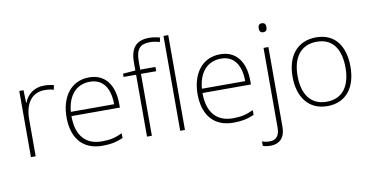

<svg xmlns="http://www.w3.org/2000/svg" viewBox="-89 -1020 2935 1515"><g transform="rotate(-10 1378.0 -262.5)"><path d="M290 -538C207 -538 152 -490 130 -429H127L124 -530H90V0H128V-295C128 -421 183 -502 288 -502C316 -502 337 -499 360 -492L367 -528C344 -534 319 -538 290 -538Z M651 -540C499 -540 421 -415 421 -260C421 -100 499 10 662 10C728 10 776 0 828 -23V-61C767 -33 728 -25 663 -25C532 -25 460 -110 461 -263H849V-294C849 -434 786 -540 651 -540ZM651 -505C758 -505 809 -421 809 -297H462C474 -432 545 -505 651 -505Z M1181 -496V-530H1059V-597C1059 -692 1091 -730 1170 -730C1196 -730 1225 -726 1249 -717L1257 -752C1232 -759 1205 -765 1170 -765C1066 -765 1020 -707 1020 -596V-530L920 -522V-496H1020V0H1059V-496Z M1324 0V-760H1286V0Z M1701 -540C1549 -540 1471 -415 1471 -260C1471 -100 1549 10 1712 10C1778 10 1826 0 1878 -23V-61C1817 -33 1778 -25 1713 -25C1582 -25 1510 -110 1511 -263H1899V-294C1899 -434 1836 -540 1701 -540ZM1701 -505C1808 -505 1859 -421 1859 -297H1512C1524 -432 1595 -505 1701 -505Z M2036 -688C2036 -667 2045 -652 2066 -652C2091 -652 2098 -667 2098 -688C2098 -709 2091 -724 2066 -724C2045 -724 2036 -709 2036 -688ZM1971 240C2038 240 2086 197 2086 112V-530H2047V109C2047 172 2020 205 1969 205C1948 205 1927 203 1907 194V230C1923 236 1944 240 1971 240Z M2697 -265C2697 -423 2626 -540 2469 -540C2321 -540 2233 -435 2233 -265C2233 -104 2314 10 2464 10C2620 10 2697 -105 2697 -265ZM2273 -265C2273 -415 2342 -505 2469 -505C2604 -505 2657 -401 2657 -265C2657 -124 2598 -25 2464 -25C2335 -25 2273 -122 2273 -265Z"/></g></svg>

Font: Noto Sans Meetei Mayek ExtraLight
Style: Regular
Weight: 200
Designer: Monotype Design Team and Neelakash Kshetrimayum
Foundry: Monotype Imaging Inc.
Version: Version 2.002